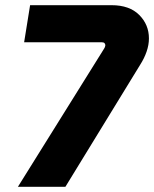

<svg xmlns="http://www.w3.org/2000/svg" viewBox="-20 -720 594 740"><path d="M49 0 379 -529Q383 -535 384.5 -539Q386 -543 386 -545Q386 -550 383 -553.5Q380 -557 373 -557H73L96 -700H410Q479 -700 516.5 -662.5Q554 -625 554 -572Q554 -547 545 -521Q536 -495 520 -470L232 0Z"/></svg>

Font: MuseoModerno Thin
Style: Bold Italic
Weight: 700
Italic angle: -9°
Version: Version 1.003